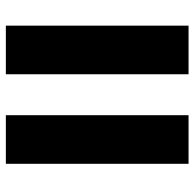

<svg xmlns="http://www.w3.org/2000/svg" viewBox="-24 -624 649 640"><g transform="rotate(90 300.0 -304.5)"><path d="M364.5 -609H526.5V0H364.5ZM66 -609H228V0H66Z"/></g></svg>

Font: JuliaMono Black
Style: Italic
Weight: 900
Italic angle: -9°
Monospace: yes
Designer: cormullion
Foundry: corm
Version: Version 0.057; ttfautohint (v1.8.4)